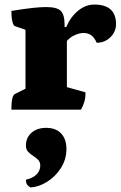

<svg xmlns="http://www.w3.org/2000/svg" viewBox="-20 -482 530 844"><path d="M30 0Q30 -62 46 -69L92 -92V-351L46 -367Q39 -369 34.5 -387Q30 -405 30 -434Q92 -444 126 -447.5Q160 -451 182 -451Q230 -451 247 -434.5Q264 -418 264 -372V-363H271Q291 -409 324 -435.5Q357 -462 394 -462Q490 -462 490 -376Q490 -342 465 -318Q440 -294 405 -294Q395 -317 381 -327Q367 -337 347 -337Q330 -337 309.5 -328Q289 -319 274 -302V-99L356 -76Q356 -54 351.5 -37Q347 -20 336 0ZM114 342Q105 337 99.5 330Q94 323 94 308Q127 300 142 283.5Q157 267 157 246Q157 230 147.5 220.5Q138 211 125.5 203Q113 195 103.5 185Q94 175 94 158Q94 123 118.5 101.5Q143 80 183 80Q225 80 248.5 104.5Q272 129 272 173Q272 219 247.5 257Q223 295 186.5 317.5Q150 340 114 342Z"/></svg>

Font: Petrona Black
Style: Regular
Weight: 900
Designer: Ringo R. Seeber
Foundry: Ringo R. Seeber
Version: Version 2.001; ttfautohint (v1.8.3)